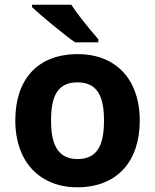

<svg xmlns="http://www.w3.org/2000/svg" viewBox="-20 -786 659 816"><path d="M309 -436C398 -436 422 -370 422 -274C422 -178 399 -110 310 -110C221 -110 197 -179 197 -274C197 -370 220 -436 309 -436ZM45 -274C45 -217 56 -167 77 -124C116 -45 195 10 308 10C479 10 574 -101 574 -274C574 -331 563 -381 542 -424C503 -503 424 -556 311 -556C139 -556 45 -448 45 -274ZM299 -606H398V-619C342 -684 304 -733 283 -766H116V-756C151 -722 259 -633 299 -606Z"/></svg>

Font: Passageway
Style: Regular
Weight: 700
Foundry: Ascender Corporation
Version: Version 1.11